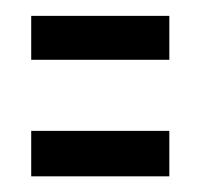

<svg xmlns="http://www.w3.org/2000/svg" viewBox="-20 -398 253 243"><path d="M194.3 -174.8Q194.3 -174.8 194.3 -203.1Q194.3 -232.4 194.3 -232.4Q194.3 -232.4 171.9 -232.4Q149.4 -232.4 120.1 -232.4Q85 -232.4 52.7 -232.4Q19.5 -232.4 19.5 -232.4Q19.5 -232.4 19.5 -203.1Q19.5 -174.8 19.5 -174.8Q19.5 -174.8 42 -174.8Q64.5 -174.8 93.8 -174.8Q128.9 -174.8 162.1 -174.8Q194.3 -174.8 194.3 -174.8ZM194.3 -322.3Q194.3 -322.3 194.3 -349.6Q194.3 -377.9 194.3 -377.9Q194.3 -377.9 171.9 -377.9Q149.4 -377.9 120.1 -377.9Q85 -377.9 52.7 -377.9Q19.5 -377.9 19.5 -377.9Q19.5 -377.9 19.5 -349.6Q19.5 -322.3 19.5 -322.3Q19.5 -322.3 42 -322.3Q64.5 -322.3 93.8 -322.3Q128.9 -322.3 162.1 -322.3Q194.3 -322.3 194.3 -322.3Z"/></svg>

Font: AgendaMediumCondGoodkids
Style: AgendaMediumCondGoodkids
Weight: 500
Designer: ""
Version: ""